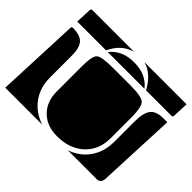

<svg xmlns="http://www.w3.org/2000/svg" viewBox="-138 -831 1022 1022"><g transform="rotate(45 372.5 -320.0)"><path d="M208 -190V-380Q208 -456 226.5 -473Q245 -490 326 -490H467Q548 -490 567.5 -470Q587 -450 587 -368V-217Q587 -129 529.5 -75.5Q472 -22 377 -22Q300 -22 254 -68Q208 -114 208 -190ZM471 -10Q538 -33 576 -87.5Q614 -142 614 -217V-368Q614 -435 635.5 -462.5Q657 -490 710 -490H740L720 -40Q719 -27 710.5 -18.5Q702 -10 690 -10ZM0 -10 20 -480Q20 -490 30 -490Q85 -490 107.5 -465Q130 -440 130 -380V-217Q130 -142 169.5 -87.5Q209 -33 278 -10ZM22 -530 26 -620Q26 -630 36 -630H350Q276 -610 239 -530ZM428 -630H745L741 -540Q741 -530 731 -530H540Q496 -611 428 -630ZM252 -530Q299 -591 390 -591Q481 -591 528 -530Z"/></g></svg>

Font: PrimecolorB
Style: Medium
Weight: 500
Designer: gluk
Foundry: gluk
Version: Version 0.672